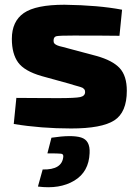

<svg xmlns="http://www.w3.org/2000/svg" viewBox="-20 -531 581 810"><path d="M272 -178 156 -210Q83 -231 56.5 -267.5Q30 -304 30 -367Q30 -441 80.5 -476Q131 -511 252 -511Q396 -509 495 -490L484 -380Q418 -381 290 -381Q232 -381 219 -378.5Q206 -376 206 -360Q206 -357 206.5 -354Q207 -351 208.5 -349Q210 -347 211.5 -345.5Q213 -344 216 -342.5Q219 -341 222 -339.5Q225 -338 230.5 -336.5Q236 -335 240.5 -334Q245 -333 253 -331Q261 -329 267 -327L387 -295Q455 -276 485 -243.5Q515 -211 515 -148Q515 -57 462 -23Q409 11 280 11Q153 11 38 -8L49 -118Q59 -118 122 -117.5Q185 -117 224 -117Q298 -117 318.5 -121.5Q339 -126 339 -143Q339 -147 338 -150Q337 -153 334 -156Q331 -159 328.5 -160.5Q326 -162 319.5 -164Q313 -166 307.5 -167.5Q302 -169 291.5 -172Q281 -175 272 -178ZM180 116 197 50Q283 37 322 49Q361 61 358 115Q355 194 293.5 231Q232 268 140 256L160 184Q242 186 247 130Q248 119 238 117.5Q228 116 180 116Z"/></svg>

Font: Exo 2.0 Extra Bold
Style: Regular
Weight: 800
Designer: Natanael Gama
Version: Version 1.001;PS 001.001;hotconv 1.0.70;makeotf.lib2.5.58329